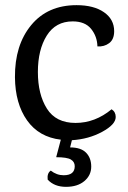

<svg xmlns="http://www.w3.org/2000/svg" viewBox="-20 -529 498 745"><path d="M277 -509Q344 -509 383.5 -481.5Q423 -454 423 -408Q423 -376 403.5 -361.5Q384 -347 358 -349Q357 -388 333.5 -417Q310 -446 262 -446Q196 -446 161.5 -391Q127 -336 127 -249.5Q127 -163 162 -107.5Q197 -52 273 -52Q349 -52 413 -105Q429 -95 429 -75Q429 -46 376.5 -17.5Q324 11 259 15L252 43Q294 43 314 63.5Q334 84 334 117.5Q334 151 307.5 173.5Q281 196 236 196Q191 196 165 168Q162 143 177 133Q200 151 227 151Q270 151 270 116Q270 99 255 90Q240 81 198 81L216 13Q131 3 85 -62Q39 -127 38 -229Q37 -354 101 -431.5Q165 -509 277 -509Z"/></svg>

Font: Karma Medium
Style: Regular
Weight: 500
Designer: Joana Correia
Foundry: Indian Type Foundry
Version: Version 1.202;PS 1.0;hotconv 1.0.78;makeotf.lib2.5.61930; tt